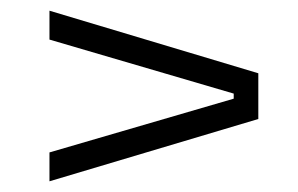

<svg xmlns="http://www.w3.org/2000/svg" viewBox="-20 -491 558 359"><path d="M417 -316 72.5 -417V-471L463 -354V-268.5L72.5 -152V-206L417 -306.5Z"/></svg>

Font: Anek Gurmukhi Light
Style: Regular
Weight: 300
Designer: Sarang Kulkarni (Gurmukhi), Yesha Goshar (Latin)
Foundry: Ek Type
Version: Version 1.003